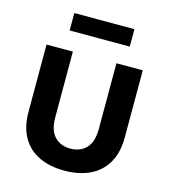

<svg xmlns="http://www.w3.org/2000/svg" viewBox="-106 -776 767 873"><g transform="rotate(15 277.5 -340.0)"><path d="M277 12Q209 12 158 -12Q107 -36 79 -84.5Q51 -133 51 -206V-521H175V-211Q175 -151 203 -121.5Q231 -92 277 -92Q324 -92 352 -121.5Q380 -151 380 -211V-521H504V-206Q504 -133 475.5 -84.5Q447 -36 396 -12Q345 12 277 12ZM136 -692H419V-610H136Z"/></g></svg>

Font: TikTok Sans 24pt SemiBold
Style: Regular
Weight: 600
Version: Version 4.000